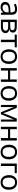

<svg xmlns="http://www.w3.org/2000/svg" viewBox="2912 -3497 595 6459"><g transform="rotate(90 3209.5 -267.5)"><path d="M415 0 398.9 -76.2H395Q355 -25.9 315.2 -8.1Q275.4 9.8 215.8 9.8Q136.2 9.8 91.1 -31.2Q45.9 -72.3 45.9 -147.9Q45.9 -310.1 305.2 -317.9L396 -320.8V-354Q396 -417 368.9 -447Q341.8 -477.1 282.2 -477.1Q215.3 -477.1 130.9 -436L106 -498Q145.5 -519.5 192.6 -531.7Q239.7 -543.9 287.1 -543.9Q382.8 -543.9 429 -501.5Q475.1 -459 475.1 -365.2V0ZM231.9 -57.1Q307.6 -57.1 350.8 -98.6Q394 -140.1 394 -214.8V-263.2L313 -259.8Q216.3 -256.3 173.6 -229.7Q130.9 -203.1 130.9 -147Q130.9 -103 157.5 -80.1Q184.1 -57.1 231.9 -57.1Z M1076.2 -400.9Q1076.2 -348.6 1046.1 -321.5Q1016.1 -294.4 961.9 -285.2V-280.8Q1030.3 -271.5 1061.8 -240.7Q1093.3 -210 1093.3 -155.8Q1093.3 -81.1 1038.3 -40.5Q983.4 0 877.9 0H642.1V-535.2H877Q1076.2 -535.2 1076.2 -400.9ZM1012.2 -161.1Q1012.2 -204.6 979.2 -224.4Q946.3 -244.1 870.1 -244.1H723.1V-67.9H872.1Q1012.2 -67.9 1012.2 -161.1ZM997.1 -393.1Q997.1 -432.1 967 -448.5Q937 -464.8 876 -464.8H723.1V-314H860.4Q935.5 -314 966.3 -332.5Q997.1 -351.1 997.1 -393.1Z M1571.8 -465.8H1397.9V0H1316.9V-465.8H1145V-535.2H1571.8Z M2129.9 -268.1Q2129.9 -137.2 2064 -63.7Q1998 9.8 1881.8 9.8Q1810.1 9.8 1754.4 -23.9Q1698.7 -57.6 1668.5 -120.6Q1638.2 -183.6 1638.2 -268.1Q1638.2 -398.9 1703.6 -471.9Q1769 -544.9 1885.3 -544.9Q1997.6 -544.9 2063.7 -470.2Q2129.9 -395.5 2129.9 -268.1ZM1722.2 -268.1Q1722.2 -165.5 1763.2 -111.8Q1804.2 -58.1 1883.8 -58.1Q1963.4 -58.1 2004.6 -111.6Q2045.9 -165 2045.9 -268.1Q2045.9 -370.1 2004.6 -423.1Q1963.4 -476.1 1882.8 -476.1Q1803.2 -476.1 1762.7 -423.8Q1722.2 -371.6 1722.2 -268.1Z M2353 -535.2V-311H2652.8V-535.2H2733.9V0H2652.8V-241.2H2353V0H2272V-535.2Z M3367.7 -268.1Q3367.7 -137.2 3301.8 -63.7Q3235.8 9.8 3119.6 9.8Q3047.9 9.8 2992.2 -23.9Q2936.5 -57.6 2906.2 -120.6Q2876 -183.6 2876 -268.1Q2876 -398.9 2941.4 -471.9Q3006.8 -544.9 3123 -544.9Q3235.4 -544.9 3301.5 -470.2Q3367.7 -395.5 3367.7 -268.1ZM2960 -268.1Q2960 -165.5 3001 -111.8Q3042 -58.1 3121.6 -58.1Q3201.2 -58.1 3242.4 -111.6Q3283.7 -165 3283.7 -268.1Q3283.7 -370.1 3242.4 -423.1Q3201.2 -476.1 3120.6 -476.1Q3041 -476.1 3000.5 -423.8Q2960 -371.6 2960 -268.1Z M3787.6 -78.1 3802.7 -123.5 3823.7 -181.2 3968.8 -534.2H4071.8V0H4000V-441.9L3990.2 -413.6L3961.9 -338.9L3823.7 0H3755.9L3617.7 -339.8Q3591.8 -405.3 3582 -441.9V0H3509.8V-534.2H3608.9L3749 -194.8Q3770 -141.1 3787.6 -78.1Z M4325.7 -535.2V-311H4625.5V-535.2H4706.5V0H4625.5V-241.2H4325.7V0H4244.6V-535.2Z M5340.3 -268.1Q5340.3 -137.2 5274.4 -63.7Q5208.5 9.8 5092.3 9.8Q5020.5 9.8 4964.8 -23.9Q4909.2 -57.6 4878.9 -120.6Q4848.6 -183.6 4848.6 -268.1Q4848.6 -398.9 4914.1 -471.9Q4979.5 -544.9 5095.7 -544.9Q5208 -544.9 5274.2 -470.2Q5340.3 -395.5 5340.3 -268.1ZM4932.6 -268.1Q4932.6 -165.5 4973.6 -111.8Q5014.6 -58.1 5094.2 -58.1Q5173.8 -58.1 5215.1 -111.6Q5256.3 -165 5256.3 -268.1Q5256.3 -370.1 5215.1 -423.1Q5173.8 -476.1 5093.3 -476.1Q5013.7 -476.1 4973.1 -423.8Q4932.6 -371.6 4932.6 -268.1Z M5804.7 -465.8H5563.5V0H5482.4V-535.2H5804.7Z M6362.8 -268.1Q6362.8 -137.2 6296.9 -63.7Q6231 9.8 6114.7 9.8Q6043 9.8 5987.3 -23.9Q5931.6 -57.6 5901.4 -120.6Q5871.1 -183.6 5871.1 -268.1Q5871.1 -398.9 5936.5 -471.9Q6002 -544.9 6118.2 -544.9Q6230.5 -544.9 6296.6 -470.2Q6362.8 -395.5 6362.8 -268.1ZM5955.1 -268.1Q5955.1 -165.5 5996.1 -111.8Q6037.1 -58.1 6116.7 -58.1Q6196.3 -58.1 6237.5 -111.6Q6278.8 -165 6278.8 -268.1Q6278.8 -370.1 6237.5 -423.1Q6196.3 -476.1 6115.7 -476.1Q6036.1 -476.1 5995.6 -423.8Q5955.1 -371.6 5955.1 -268.1Z"/></g></svg>

Font: WebKoruri
Style: Regular
Weight: 400
Foundry: lindwurm / mohemohe
Version: Version 1.00